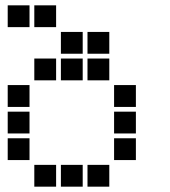

<svg xmlns="http://www.w3.org/2000/svg" viewBox="-20 -711 640 722"><path d="M10 -691Q9 -691 9 -691Q9 -691 9 -690V-610Q9 -609 9 -609Q9 -609 10 -609H90Q91 -609 91 -609Q91 -609 91 -610V-690Q91 -691 91 -691Q91 -691 90 -691ZM110 -691Q109 -691 109 -691Q109 -691 109 -690V-610Q109 -609 109 -609Q109 -609 110 -609H190Q191 -609 191 -609Q191 -609 191 -610V-690Q191 -691 191 -691Q191 -691 190 -691ZM210 -591Q209 -591 209 -591Q209 -591 209 -590V-510Q209 -509 209 -509Q209 -509 210 -509H290Q291 -509 291 -509Q291 -509 291 -510V-590Q291 -591 291 -591Q291 -591 290 -591ZM310 -591Q309 -591 309 -591Q309 -591 309 -590V-510Q309 -509 309 -509Q309 -509 310 -509H390Q391 -509 391 -509Q391 -509 391 -510V-590Q391 -591 391 -591Q391 -591 390 -591ZM110 -491Q109 -491 109 -491Q109 -491 109 -490V-410Q109 -409 109 -409Q109 -409 110 -409H190Q191 -409 191 -409Q191 -409 191 -410V-490Q191 -491 191 -491Q191 -491 190 -491ZM210 -491Q209 -491 209 -491Q209 -491 209 -490V-410Q209 -409 209 -409Q209 -409 210 -409H290Q291 -409 291 -409Q291 -409 291 -410V-490Q291 -491 291 -491Q291 -491 290 -491ZM310 -491Q309 -491 309 -491Q309 -491 309 -490V-410Q309 -409 309 -409Q309 -409 310 -409H390Q391 -409 391 -409Q391 -409 391 -410V-490Q391 -491 391 -491Q391 -491 390 -491ZM10 -391Q9 -391 9 -391Q9 -391 9 -390V-310Q9 -309 9 -309Q9 -309 10 -309H90Q91 -309 91 -309Q91 -309 91 -310V-390Q91 -391 91 -391Q91 -391 90 -391ZM410 -391Q409 -391 409 -391Q409 -391 409 -390V-310Q409 -309 409 -309Q409 -309 410 -309H490Q491 -309 491 -309Q491 -309 491 -310V-390Q491 -391 491 -391Q491 -391 490 -391ZM10 -291Q9 -291 9 -291Q9 -291 9 -290V-210Q9 -209 9 -209Q9 -209 10 -209H90Q91 -209 91 -209Q91 -209 91 -210V-290Q91 -291 91 -291Q91 -291 90 -291ZM410 -291Q409 -291 409 -291Q409 -291 409 -290V-210Q409 -209 409 -209Q409 -209 410 -209H490Q491 -209 491 -209Q491 -209 491 -210V-290Q491 -291 491 -291Q491 -291 490 -291ZM10 -191Q9 -191 9 -191Q9 -191 9 -190V-110Q9 -109 9 -109Q9 -109 10 -109H90Q91 -109 91 -109Q91 -109 91 -110V-190Q91 -191 91 -191Q91 -191 90 -191ZM410 -191Q409 -191 409 -191Q409 -191 409 -190V-110Q409 -109 409 -109Q409 -109 410 -109H490Q491 -109 491 -109Q491 -109 491 -110V-190Q491 -191 491 -191Q491 -191 490 -191ZM110 -91Q109 -91 109 -91Q109 -91 109 -90V-10Q109 -9 109 -9Q109 -9 110 -9H190Q191 -9 191 -9Q191 -9 191 -10V-90Q191 -91 191 -91Q191 -91 190 -91ZM210 -91Q209 -91 209 -91Q209 -91 209 -90V-10Q209 -9 209 -9Q209 -9 210 -9H290Q291 -9 291 -9Q291 -9 291 -10V-90Q291 -91 291 -91Q291 -91 290 -91ZM310 -91Q309 -91 309 -91Q309 -91 309 -90V-10Q309 -9 309 -9Q309 -9 310 -9H390Q391 -9 391 -9Q391 -9 391 -10V-90Q391 -91 391 -91Q391 -91 390 -91Z"/></svg>

Font: Doto Black ExtraBold
Style: Regular
Weight: 800
Monospace: yes
Version: Version 1.000